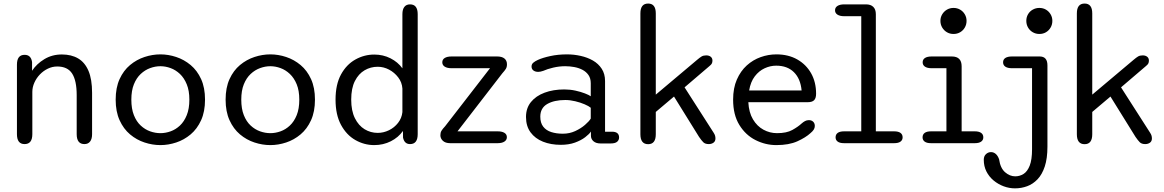

<svg xmlns="http://www.w3.org/2000/svg" viewBox="-20 -786 6392 1054"><path d="M443.5 5Q401 5 401 -49.5V-264Q401 -343.5 376 -382.2Q351 -421 294 -421Q267.5 -421 243 -409.2Q218.5 -397.5 199.2 -377.5Q180 -357.5 168.8 -332.5Q157.5 -307.5 157.5 -281.5V-49.5Q157.5 5 115 5Q73 5 73 -49.5V-431Q73 -485 115 -485Q150.5 -485 156 -445V-397.5Q181 -435.5 223.5 -461.2Q266 -487 319.5 -487Q372 -487 409 -465.2Q446 -443.5 465.8 -397Q485.5 -350.5 485.5 -276.5V-49.5Q485.5 -23 474.5 -9Q463.5 5 443.5 5Z M860.5 10.5Q817 10.5 773.5 -3.8Q730 -18 694 -48.2Q658 -78.5 636.5 -126Q615 -173.5 615 -239Q615 -304.5 636.5 -351.8Q658 -399 694 -429Q730 -459 773.5 -473.2Q817 -487.5 860.5 -487.5Q904 -487.5 947.2 -473.2Q990.5 -459 1026.5 -429Q1062.5 -399 1084 -351.8Q1105.5 -304.5 1105.5 -239Q1105.5 -173.5 1084 -126Q1062.5 -78.5 1026.5 -48.2Q990.5 -18 947.2 -3.8Q904 10.5 860.5 10.5ZM860.5 -55Q888.5 -55 916.5 -65Q944.5 -75 967.8 -96.8Q991 -118.5 1005.2 -153.8Q1019.5 -189 1019.5 -239Q1019.5 -288.5 1005.2 -323.2Q991 -358 967.8 -380Q944.5 -402 916.5 -412.2Q888.5 -422.5 860.5 -422.5Q832.5 -422.5 804.2 -412.2Q776 -402 752.5 -380Q729 -358 715 -323.2Q701 -288.5 701 -239Q701 -189 715 -153.8Q729 -118.5 752.5 -96.8Q776 -75 804.2 -65Q832.5 -55 860.5 -55Z M1464 10.5Q1420.5 10.5 1377 -3.8Q1333.5 -18 1297.5 -48.2Q1261.5 -78.5 1240 -126Q1218.5 -173.5 1218.5 -239Q1218.5 -304.5 1240 -351.8Q1261.5 -399 1297.5 -429Q1333.5 -459 1377 -473.2Q1420.5 -487.5 1464 -487.5Q1507.5 -487.5 1550.8 -473.2Q1594 -459 1630 -429Q1666 -399 1687.5 -351.8Q1709 -304.5 1709 -239Q1709 -173.5 1687.5 -126Q1666 -78.5 1630 -48.2Q1594 -18 1550.8 -3.8Q1507.5 10.5 1464 10.5ZM1464 -55Q1492 -55 1520 -65Q1548 -75 1571.2 -96.8Q1594.5 -118.5 1608.8 -153.8Q1623 -189 1623 -239Q1623 -288.5 1608.8 -323.2Q1594.5 -358 1571.2 -380Q1548 -402 1520 -412.2Q1492 -422.5 1464 -422.5Q1436 -422.5 1407.8 -412.2Q1379.5 -402 1356 -380Q1332.5 -358 1318.5 -323.2Q1304.5 -288.5 1304.5 -239Q1304.5 -189 1318.5 -153.8Q1332.5 -118.5 1356 -96.8Q1379.5 -75 1407.8 -65Q1436 -55 1464 -55Z M2231 5Q2200 5 2192.5 -30.5L2192 -67Q2167 -31.5 2125.5 -10.5Q2084 10.5 2034.5 10.5Q1979.5 10.5 1930.8 -17.2Q1882 -45 1852 -100.5Q1822 -156 1822 -239Q1822 -322.5 1852 -377.2Q1882 -432 1930.8 -459.2Q1979.5 -486.5 2034.5 -486.5Q2083 -486.5 2123.5 -466Q2164 -445.5 2189 -411V-708Q2189 -734.5 2199.8 -748.2Q2210.5 -762 2231 -762Q2273 -762 2273 -708V-49.5Q2273 5 2231 5ZM2189 -170.5V-300Q2186.5 -334.5 2166 -361.2Q2145.5 -388 2115.8 -403.8Q2086 -419.5 2053.5 -419.5Q2014.5 -419.5 1981.5 -400.2Q1948.5 -381 1928.2 -341.2Q1908 -301.5 1908 -239Q1908 -178 1928.2 -137.2Q1948.5 -96.5 1981.5 -76.5Q2014.5 -56.5 2053.5 -56.5Q2085.5 -56.5 2115.2 -71Q2145 -85.5 2165.2 -111.5Q2185.5 -137.5 2189 -170.5Z M2397.5 -43.5Q2397.5 -58 2403.5 -68Q2409.5 -78 2423.5 -93L2670 -411.5H2459Q2435 -411.5 2421.5 -420Q2408 -428.5 2408 -444Q2408 -459.5 2421.5 -467.8Q2435 -476 2459 -476H2709Q2735.5 -476 2749.2 -464.8Q2763 -453.5 2763 -433Q2763 -418 2757 -408.2Q2751 -398.5 2737.5 -383.5L2491.5 -65H2712Q2735.5 -65 2749 -56.8Q2762.5 -48.5 2762.5 -33Q2762.5 -17.5 2749 -8.8Q2735.5 0 2712 0H2451.5Q2425 0 2411.2 -13Q2397.5 -26 2397.5 -43.5Z M3276.5 1.5Q3252 1.5 3238 -10.5Q3224 -22.5 3224 -41V-64Q3215 -50 3192.5 -32.8Q3170 -15.5 3136.2 -3.2Q3102.5 9 3058.5 9Q3004 9 2960.8 -8.2Q2917.5 -25.5 2892.5 -59.5Q2867.5 -93.5 2867.5 -144Q2867.5 -192.5 2894.8 -226Q2922 -259.5 2969.5 -277.2Q3017 -295 3077.5 -295Q3109.5 -295 3139 -288.5Q3168.5 -282 3191 -273.2Q3213.5 -264.5 3223 -257.5V-329Q3223 -356 3210.5 -374Q3198 -392 3177.5 -402.8Q3157 -413.5 3132.2 -418Q3107.5 -422.5 3082.5 -422.5Q3050 -422.5 3017 -414.8Q2984 -407 2962 -397Q2954 -394 2947 -392.8Q2940 -391.5 2934.5 -391.5Q2918.5 -391.5 2908.2 -399.2Q2898 -407 2898 -421Q2898 -434 2908 -442.2Q2918 -450.5 2932.5 -457Q2958.5 -469 3000.8 -478.2Q3043 -487.5 3093 -487.5Q3130.5 -487.5 3167.5 -479.2Q3204.5 -471 3234.8 -453.8Q3265 -436.5 3283.2 -408.5Q3301.5 -380.5 3301.5 -341V-63H3340Q3359 -63 3368.8 -55Q3378.5 -47 3378.5 -31.5Q3378.5 -17 3367.8 -7.8Q3357 1.5 3332.5 1.5ZM3223 -194.5Q3212.5 -203.5 3189.2 -213.5Q3166 -223.5 3137.8 -230.2Q3109.5 -237 3083.5 -237Q3022 -237 2984 -215Q2946 -193 2946 -145.5Q2946 -111.5 2962 -90.8Q2978 -70 3006.2 -61Q3034.5 -52 3070 -52Q3106.5 -52 3137.8 -66.5Q3169 -81 3191.5 -100.5Q3214 -120 3223 -135Z M3538 5.5Q3495.5 5.5 3495.5 -49V-712.5Q3495.5 -766.5 3538 -766.5Q3580 -766.5 3580 -712.5V-266.5L3808 -458.5Q3821.5 -470 3831.5 -476Q3841.5 -482 3857 -482Q3872 -482 3881.5 -474.5Q3891 -467 3891 -453.5Q3891 -445 3888.2 -438.5Q3885.5 -432 3875.5 -424L3738 -306.5L3897.5 -57.5Q3903.5 -48.5 3905.5 -41Q3907.5 -33.5 3907.5 -26Q3907.5 -10.5 3896.8 -2.8Q3886 5 3871 5Q3851 5 3840.8 -5.2Q3830.5 -15.5 3817.5 -34.5L3680 -256L3580 -171.5V-49Q3580 5.5 3538 5.5Z M4242 10.5Q4182 10.5 4127.5 -17Q4073 -44.5 4038.8 -100Q4004.5 -155.5 4004.5 -239Q4004.5 -302.5 4025 -349.2Q4045.5 -396 4079.5 -426.8Q4113.5 -457.5 4155.8 -472.5Q4198 -487.5 4242 -487.5Q4307.5 -487.5 4356.5 -459.8Q4405.5 -432 4432.8 -383.5Q4460 -335 4460 -271.5Q4460 -247 4449.2 -236Q4438.5 -225 4414 -225H4088Q4091 -168.5 4113.5 -130.8Q4136 -93 4171 -74Q4206 -55 4245.5 -55Q4298 -55 4329.5 -72.5Q4361 -90 4381 -108.5Q4390 -116.5 4399.5 -121.5Q4409 -126.5 4420.5 -126.5Q4435 -126.5 4444 -117.8Q4453 -109 4453 -94.5Q4453 -83.5 4446.8 -74Q4440.5 -64.5 4429.5 -55.5Q4403 -31 4357 -10.2Q4311 10.5 4242 10.5ZM4092.5 -289.5H4380.5Q4374.5 -354 4338.2 -389.8Q4302 -425.5 4241 -425.5Q4208.5 -425.5 4177.5 -411.2Q4146.5 -397 4123.5 -367Q4100.5 -337 4092.5 -289.5Z M4613.5 0Q4590.5 0 4578.8 -8.5Q4567 -17 4567 -32Q4567 -48 4578.8 -56.5Q4590.5 -65 4613.5 -65H4708V-697H4614.5Q4591 -697 4577.5 -705.5Q4564 -714 4564 -729.5Q4564 -745 4577.5 -753.5Q4591 -762 4614.5 -762H4734Q4760 -762 4774 -748.2Q4788 -734.5 4788 -708V-65H4888.5Q4911.5 -65 4923.2 -56.5Q4935 -48 4935 -32Q4935 -17 4923.2 -8.5Q4911.5 0 4888.5 0Z M5090.5 -65H5175.5V-411.5H5094.5Q5070.5 -411.5 5057.8 -420Q5045 -428.5 5045 -444Q5045 -459.5 5057.8 -467.8Q5070.5 -476 5094.5 -476H5205Q5259 -476 5259 -422V-65H5331.5Q5354 -65 5366 -56.5Q5378 -48 5378 -32Q5378 -17 5366 -8.5Q5354 0 5331.5 0H5090.5Q5068 0 5056.2 -8.5Q5044.5 -17 5044.5 -32Q5044.5 -48 5056.2 -56.5Q5068 -65 5090.5 -65ZM5142.5 -671.5Q5142.5 -691 5152.2 -707.2Q5162 -723.5 5178.2 -733Q5194.5 -742.5 5214.5 -742.5Q5234.5 -742.5 5250.8 -733Q5267 -723.5 5276.5 -707.2Q5286 -691 5286 -671.5Q5286 -651.5 5276.5 -635Q5267 -618.5 5250.8 -609Q5234.5 -599.5 5214.5 -599.5Q5194.5 -599.5 5178.2 -609Q5162 -618.5 5152.2 -635Q5142.5 -651.5 5142.5 -671.5Z M5685.5 -599.5Q5666 -599.5 5649.5 -609Q5633 -618.5 5623.5 -635Q5614 -651.5 5614 -671.5Q5614 -691.5 5623.5 -707.8Q5633 -724 5649.5 -733.2Q5666 -742.5 5685.5 -742.5Q5706 -742.5 5722 -733Q5738 -723.5 5747.5 -707.2Q5757 -691 5757 -671.5Q5757 -651.5 5747.5 -635Q5738 -618.5 5722 -609Q5706 -599.5 5685.5 -599.5ZM5380.5 91Q5380.5 71.5 5392.5 60.2Q5404.5 49 5420 49Q5434.5 49 5446 58.8Q5457.5 68.5 5464.5 88Q5471.5 137 5497.5 159.5Q5523.5 182 5553 182Q5578 182 5599 168.8Q5620 155.5 5632.8 123Q5645.5 90.5 5645.5 33V-411.5H5535.5Q5511.5 -411.5 5499 -420Q5486.5 -428.5 5486.5 -444Q5486.5 -459.5 5499 -467.8Q5511.5 -476 5535.5 -476H5687.5Q5730 -476 5730 -427V19Q5730 83.5 5715.5 127.5Q5701 171.5 5675.8 198Q5650.5 224.5 5618.8 236.2Q5587 248 5552 248Q5520.5 248 5490 236.8Q5459.5 225.5 5434.5 204.8Q5409.5 184 5395 155.2Q5380.5 126.5 5380.5 91Z M5934 5.5Q5891.5 5.5 5891.5 -49V-712.5Q5891.5 -766.5 5934 -766.5Q5976 -766.5 5976 -712.5V-266.5L6204 -458.5Q6217.5 -470 6227.5 -476Q6237.5 -482 6253 -482Q6268 -482 6277.5 -474.5Q6287 -467 6287 -453.5Q6287 -445 6284.2 -438.5Q6281.5 -432 6271.5 -424L6134 -306.5L6293.5 -57.5Q6299.5 -48.5 6301.5 -41Q6303.5 -33.5 6303.5 -26Q6303.5 -10.5 6292.8 -2.8Q6282 5 6267 5Q6247 5 6236.8 -5.2Q6226.5 -15.5 6213.5 -34.5L6076 -256L5976 -171.5V-49Q5976 5.5 5934 5.5Z"/></svg>

Font: Sono
Style: Regular
Weight: 400
Designer: Tyler Finck
Foundry: Tyler Finck
Version: Version 2.112